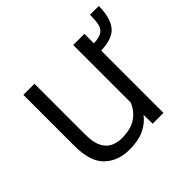

<svg xmlns="http://www.w3.org/2000/svg" viewBox="-144 -735 907 907"><g transform="rotate(-45 310.0 -281.5)"><path d="M561 -573.2H619.6Q619.6 -498.5 590.1 -458.7Q560.5 -418.9 478.5 -416V0H406.7L405.3 -59.6Q380.4 -26.9 340.8 -8.5Q301.3 9.8 244.1 9.8Q166.5 9.8 118.7 -36.1Q70.8 -82 70.8 -189V-528.3H145V-188Q145 -136.2 160.2 -106.9Q175.3 -77.6 200.4 -65.9Q225.6 -54.2 254.4 -54.2Q316.9 -54.2 352.5 -79.3Q388.2 -104.5 403.8 -144V-528.3H478.5V-464.8Q517.1 -466.3 534.4 -478.5Q551.8 -490.7 556.4 -514.2Q561 -537.6 561 -573.2Z"/></g></svg>

Font: Vazirmatn UI Light
Style: Regular
Weight: 300
Designer: Saber Rastikerdar
Foundry: Saber Rastikerdar
Version: Version 33.003